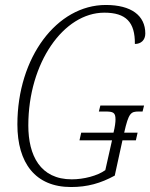

<svg xmlns="http://www.w3.org/2000/svg" viewBox="-20 -743 605 773"><path d="M266 10C332 10 385 -5 442 -36L473 -178H527L534 -209H480C498 -289 507 -294 539 -294H554L560 -318H384L378 -294H404C436 -294 445 -290 445 -262C445 -251 443 -233 437 -209H307L300 -178H431L404 -58C372 -35 317 -21 269 -21C142 -21 94 -117 94 -238C94 -490 236 -692 400 -692C487 -692 524 -654 523 -566C547 -566 565 -581 565 -608C565 -681 508 -723 406 -723C209 -723 50 -512 50 -242C50 -87 122 10 266 10Z"/></svg>

Font: Noto Serif Condensed ExtraLight
Style: Italic
Weight: 200
Width: 3
Italic angle: -12°
Designer: Monotype Design Team
Foundry: Monotype Imaging Inc.
Version: Version 2.013